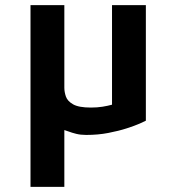

<svg xmlns="http://www.w3.org/2000/svg" viewBox="-20 -519 672 749"><path d="M99 210V-499H231V-176.8Q231 -160 237.1 -142.3Q243.2 -124.6 265.2 -112Q287.2 -99.4 334.6 -99.4Q359.2 -99.4 379.8 -102.7Q400.4 -106 417 -110.6V-499H549V-48.2Q544.8 -45.6 525.2 -37Q505.6 -28.4 474.3 -18.3Q443 -8.2 402.7 -0.4Q362.4 7.4 316.2 7.4Q294.6 7.4 277.4 3.1Q260.2 -1.2 248.3 -5.8Q236.4 -10.4 231 -11.6V210Z"/></svg>

Font: Maven Pro VF Beta
Style: Regular
Weight: 400
Designer: Joe Prince
Foundry: Joe Prince
Version: Version 2.002